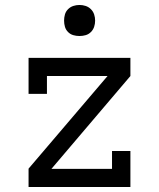

<svg xmlns="http://www.w3.org/2000/svg" viewBox="-20 -753 640 773"><path d="M95 0V-74L413 -447H169V-375H95V-520H505V-447L187 -73H431V-145H505V0ZM300 -608Q287 -608 275 -611.5Q263 -615 254 -624Q245 -633 241.5 -645Q238 -657 238 -670Q238 -683 241.5 -695Q245 -707 254 -716Q263 -725 275 -729Q287 -733 300 -733Q313 -733 325 -729Q337 -725 346 -716Q355 -707 359 -695Q363 -683 363 -670Q363 -657 359 -645Q355 -633 346 -624Q337 -615 325 -611.5Q313 -608 300 -608Z"/></svg>

Font: Iosevka HT Extended
Style: Regular
Weight: 400
Width: 7
Monospace: yes
Designer: Belleve Invis
Foundry: Belleve Invis
Version: Version 32.3.0; ttfautohint (v1.8.4)